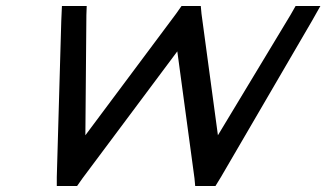

<svg xmlns="http://www.w3.org/2000/svg" viewBox="-20 -603 1093 643"><path d="M185.2 -533 187.4 -583H270.4L269.3 -553L265.9 -150L569.7 -557L588 -583H652.4L654.8 -557L709.8 -150L952.9 -553L970 -583H1053L1024.8 -533L719.9 -10L701.5 20H633.7L631.3 -6L573.8 -431L256.4 -6L238.1 20H170.2L170.2 -10Z"/></svg>

Font: Nordica Plus
Style: NordicaClassicLtExtObl
Weight: 300
Version: Version 1.01